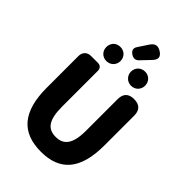

<svg xmlns="http://www.w3.org/2000/svg" viewBox="-325 -1269 1412 1412"><g transform="rotate(45 381.5 -563.0)"><path d="M510 -538V-331C510 -190 465 -140 384 -140C302 -140 260 -190 260 -331V-704C260 -729 244 -745 219 -745H171H147C108 -745 82 -719 82 -680V-350C82 -99 185 14 384 14C582 14 682 -99 682 -350V-659C682 -716 653 -745 596 -745C539 -745 510 -716 510 -659ZM200 -924C188 -911 180 -892 180 -871C180 -831 210 -798 253 -798C296 -798 327 -831 327 -871C327 -892 319 -911 306 -924C293 -937 275 -945 253 -945C232 -945 213 -937 200 -924ZM370 -1075 340 -1030C323 -1004 331 -982 357 -966C379 -952 401 -953 419 -972L463 -1018L484 -1040C518 -1075 518 -1102 477 -1128C441 -1150 414 -1142 391 -1107ZM457 -820C470 -806 489 -798 510 -798C553 -798 583 -831 583 -871C583 -913 553 -945 510 -945C489 -945 470 -937 457 -924C444 -911 436 -892 436 -871C436 -851 444 -833 457 -820Z"/></g></svg>

Font: GenSenRounded2 TW H
Style: Regular
Weight: 900
Version: Version 2.100;PS 2.1;hotconv 16.6.51;makeotf.lib2.5.65220 DE